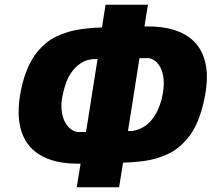

<svg xmlns="http://www.w3.org/2000/svg" viewBox="-20 -758 911 806"><path d="M302 28 323 -99 347 -71H304Q207 -71 145.5 -109Q84 -147 65.5 -222.5Q47 -298 75 -410Q96 -488 133 -535.5Q170 -583 218 -605.5Q266 -628 319.5 -635.5Q373 -643 428 -643H456L403 -609L423 -738H601L581 -613L557 -647H601Q701 -647 762 -609.5Q823 -572 841.5 -497.5Q860 -423 830 -309Q809 -229 771 -181.5Q733 -134 685 -111.5Q637 -89 583.5 -82Q530 -75 477 -75H449L501 -103L480 28ZM336 -171 394 -538 420 -510H374Q368 -510 352.5 -507Q337 -504 317.5 -491.5Q298 -479 279 -453Q260 -427 248 -380Q235 -331 238.5 -297Q242 -263 254.5 -242.5Q267 -222 281.5 -213Q296 -204 306 -204H362ZM512 -175 484 -208H532Q536 -208 551 -211.5Q566 -215 586.5 -227.5Q607 -240 626 -267Q645 -294 658 -339Q670 -390 667 -423.5Q664 -457 652 -477.5Q640 -498 625 -506.5Q610 -515 599 -514H543L570 -542Z"/></svg>

Font: Nunito Sans 7pt Condensed Black
Style: Italic
Weight: 900
Width: 3
Italic angle: -9°
Designer: Vernon Adams
Foundry: Vernon Adams
Version: Version 3.101;gftools[0.9.27]